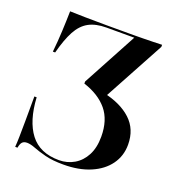

<svg xmlns="http://www.w3.org/2000/svg" viewBox="-111 -662 707 764"><g transform="rotate(20 243.0 -280.0)"><path d="M240.3 11.3Q193.5 11.3 162.5 3.2Q131.5 -4.8 110.9 -12.9Q90.3 -21 75.8 -21Q62.9 -21 56 -14.1Q49.2 -7.3 46 10.5H36.3Q37.9 -8.9 38.3 -33.5Q38.7 -58.1 39.1 -98.8Q39.5 -139.5 39.5 -204H49.2Q54.8 -105.6 95.6 -52.4Q136.3 0.8 217.7 0.8Q252.4 0.8 281.5 -16.1Q310.5 -33.1 327.4 -65.3Q344.4 -97.6 344.4 -144.4Q344.4 -214.5 309.3 -256.9Q274.2 -299.2 208.9 -320.2V-329L333.1 -559.7H215.3Q170.2 -559.7 140.7 -543.5Q111.3 -527.4 91.9 -491.5Q72.6 -455.6 57.3 -396.8H47.6Q52.4 -442.7 54.4 -485.9Q56.5 -529 57.3 -571Q83.1 -570.2 120.2 -569.4Q157.3 -568.5 212.9 -568.5H279Q304 -568.5 326.6 -568.5Q349.2 -568.5 369.4 -569Q389.5 -569.4 408.9 -569.8Q428.2 -570.2 446.8 -571V-562.1L304.8 -300L293.5 -312.1Q369.4 -296 412.5 -256Q455.6 -216.1 455.6 -150.8Q455.6 -103.2 429 -66.5Q402.4 -29.8 354 -9.3Q305.6 11.3 240.3 11.3Z"/></g></svg>

Font: Playfair 144pt SemiCondensed SemiBold
Style: Regular
Weight: 600
Width: 4
Designer: Claus Eggers Sørensen
Foundry: Claus Eggers Sørensen
Version: Version 2.203